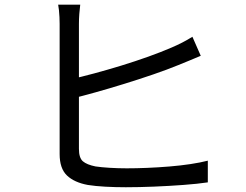

<svg xmlns="http://www.w3.org/2000/svg" viewBox="-20 -789 1040 811"><path d="M318.9 -769.3Q316.7 -751.7 315 -730.4Q313.4 -709.1 313.4 -688.3Q313.4 -675.4 313.4 -636.5Q313.4 -597.7 313.4 -544.1Q313.4 -490.6 313.4 -431.3Q313.4 -372 313.4 -317Q313.4 -262 313.4 -220.2Q313.4 -178.5 313.4 -160.1Q313.4 -122 330.2 -107.6Q347 -93.3 383.3 -86Q407.1 -82.4 443.1 -80.2Q479 -78 515.5 -78Q555.1 -78 601.6 -79.9Q648.1 -81.8 695.1 -85.7Q742.2 -89.5 784.5 -95.9Q826.8 -102.3 857.8 -110.3V-18.7Q814.9 -12.3 754.4 -7.8Q694 -3.3 630.2 -0.7Q566.4 1.9 511.6 1.9Q467.3 1.9 425 -0.4Q382.6 -2.7 351.4 -7.7Q294 -18.2 262.9 -47.7Q231.9 -77.3 231.9 -138.2Q231.9 -162.5 231.9 -207.9Q231.9 -253.4 231.9 -311.4Q231.9 -369.3 231.9 -429.5Q231.9 -489.6 231.9 -543.6Q231.9 -597.5 231.9 -636.3Q231.9 -675 231.9 -688.3Q231.9 -701.9 231.2 -716.6Q230.5 -731.2 229.1 -745.3Q227.7 -759.4 225.7 -769.3ZM276.5 -453.9Q321.6 -463.7 377.5 -478.8Q433.3 -493.9 492.3 -511.9Q551.3 -530 606.4 -549.7Q661.5 -569.5 704.6 -588.1Q727.5 -597.9 749.5 -609.1Q771.5 -620.4 792.7 -633.7L828 -553.3Q806.6 -544.5 781.1 -533.7Q755.5 -522.9 733.2 -514.1Q686.5 -495 627.4 -474.7Q568.2 -454.4 505.1 -434.9Q441.9 -415.3 382.8 -398.8Q323.6 -382.3 276.9 -370.9Z"/></svg>

Font: Noto Sans HK Thin
Style: Regular
Weight: 100
Designer: Ryoko NISHIZUKA 西塚涼子 (kana, bopomofo & ideographs); Paul D. Hunt (Latin, Greek & Cyrillic); Sandoll Communications 산돌커뮤니
Foundry: Adobe
Version: Version 2.004-H2;hotconv 1.0.118;makeotfexe 2.5.65603